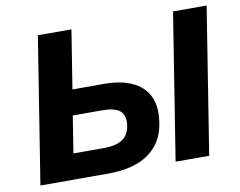

<svg xmlns="http://www.w3.org/2000/svg" viewBox="-77 -809 1142 912"><g transform="rotate(-10 494.0 -352.5)"><path d="M47 0 159 -705H321L276 -423H428Q509 -423 562.5 -398.5Q616 -374 640.5 -327Q665 -280 657 -212Q650 -140 614 -93Q578 -46 518 -23Q458 0 376 0ZM228 -123H375Q436 -123 467 -145.5Q498 -168 503 -215Q508 -260 482.5 -280.5Q457 -301 398 -301H256ZM699 0 811 -705H973L861 0Z"/></g></svg>

Font: Nunito Sans 8pt ExtraBold
Style: Italic
Weight: 800
Italic angle: -9°
Version: Version 3.101;gftools[0.9.27]